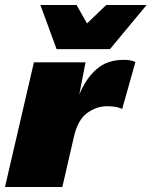

<svg xmlns="http://www.w3.org/2000/svg" viewBox="-40 -750 608 770"><path d="M-20 0 96 -500H303L278 -371Q304 -434 346.5 -472Q389 -510 457 -510Q474 -510 485 -507.5Q496 -505 503 -501L450 -313Q440 -318 426 -321Q412 -324 389 -324Q348 -324 310.5 -297.5Q273 -271 257 -204L210 0ZM187 -553 122 -730H267L309 -656L386 -730H548L401 -553Z"/></svg>

Font: Work Sans Black
Style: Italic
Weight: 900
Italic angle: -13°
Designer: Wei Huang
Foundry: Wei Huang
Version: Version 2.009; ttfautohint (v1.8.3)